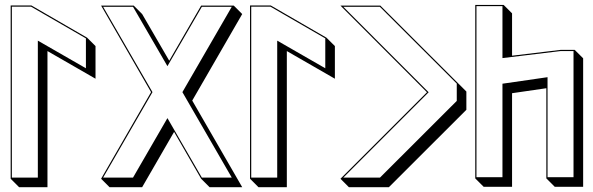

<svg xmlns="http://www.w3.org/2000/svg" viewBox="-20 -737 2441 790"><path d="M109.4 -714.4 338.4 -582 373 -547.4V-413.1L175.3 -526.9V33.2H58.6L23.9 -1.5V-714.4ZM107.9 -709.5H28.8V-6.3H135.7V-569.8L333.5 -456.1V-579.1Z M396 -713.9H530.3L564.9 -679.2L676.3 -487.3L807.6 -713.9H941.9L976.6 -679.2L771 -323.2L976.6 33.2H842.3L807.6 -1.5L696.3 -194.3L564.9 33.2H430.7L396 -1.5L601.6 -357.9ZM404.3 -709 607.4 -357.9 404.3 -6.3H527.3L668.9 -251L810.5 -6.3H933.6L730.5 -357.9L933.6 -709H810.5L668.9 -464.8L527.3 -709Z M1094.2 -714.4 1323.2 -582 1357.9 -547.4V-413.1L1160.2 -526.9V33.2H1043.5L1008.8 -1.5V-714.4ZM1092.8 -709.5H1013.7V-6.3H1120.6V-569.8L1318.4 -456.1V-579.1Z M1864.3 -395 1898.9 -360.4V-285.2L1580.1 33.2H1415.5L1380.9 -1.5L1736.8 -357.4L1380.9 -713.9H1544.9ZM1859.4 -393.1 1543 -709H1392.6L1743.7 -357.4L1392.6 -6.3H1543.5L1859.4 -321.8Z M1935.5 -716.8H2052.2L2086.9 -682.1V-507.8L2286.1 -531.7H2344.7L2379.4 -497.1V31.7H2262.7L2228 -2.9V-374L2086.9 -353.5V31.7H1970.2L1935.5 -2.9ZM1940.4 -711.9V-7.8H2047.4V-392.6L2232.9 -419.4V-7.8H2339.8V-526.9H2286.6L2047.4 -498V-711.9Z"/></svg>

Font: KultiginGolge
Style: Regular
Weight: 400
Designer: facebook.com/biligbitig
Foundry: facebook.com/biligbitig
Version: Version 1.0